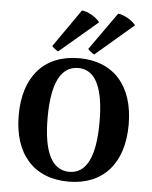

<svg xmlns="http://www.w3.org/2000/svg" viewBox="-53 -782 664 840"><g transform="rotate(5 278.5 -361.5)"><path d="M352 -692C334 -716 298 -735 273 -737L157 -571C160 -567 176 -552 185 -550ZM510 -693C491 -716 456 -735 432 -737L315 -572C318 -568 334 -553 343 -550ZM279 14C431 14 520 -87 520 -257C520 -427 431 -528 279 -528C126 -528 37 -427 37 -257C37 -87 126 14 279 14ZM279 -29C202 -29 164 -107 164 -257C164 -407 202 -485 279 -485C355 -485 392 -407 392 -257C392 -107 355 -29 279 -29Z"/></g></svg>

Font: Arima Koshi ExtraBold
Style: Regular
Weight: 800
Designer: Joana Correia and Natanael Gama
Foundry: NDISCOVER
Version: Version 1.019;PS 001.019;hotconv 1.0.88;makeotf.lib2.5.64775